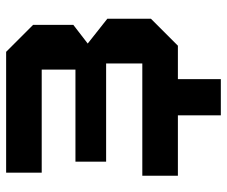

<svg xmlns="http://www.w3.org/2000/svg" viewBox="-77 -523 740 626"><g transform="rotate(-90 293.0 -210.0)"><path d="M545 -88 457 0H348V140H230V0H33V-116H399V-234H79V-334H379V-444H43V-560H437L525 -472V-341L464 -294L545 -230Z"/></g></svg>

Font: Tektur SemiBold
Style: Regular
Weight: 600
Designer: Adam Jagosz
Foundry: Adam Jagosz
Version: Version 1.005;gftools[0.9.30]